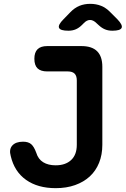

<svg xmlns="http://www.w3.org/2000/svg" viewBox="-20 -970 655 1000"><path d="M36 -157Q26 -192 44 -212Q62 -232 100 -232Q127 -232 142 -219.5Q157 -207 169 -174Q179 -141 205 -125Q231 -109 270 -109Q321 -109 350.5 -136.5Q380 -164 380 -216V-551Q380 -575 368.5 -586.5Q357 -598 333 -598H226Q192 -598 175.5 -614Q159 -630 159 -664Q159 -697 175.5 -713.5Q192 -730 226 -730H404Q459 -730 486 -703Q513 -676 513 -622V-216Q513 -164 496 -122Q479 -80 447.5 -51Q416 -22 371 -6Q326 10 270 10Q177 10 116 -33Q55 -76 36 -157ZM336 -810Q294 -810 287.5 -825Q281 -840 311 -870L346 -906Q368 -929 393.5 -939.5Q419 -950 450 -950Q481 -950 507 -939.5Q533 -929 555 -906L591 -870Q620 -840 613.5 -825Q607 -810 565 -810Q544 -810 527 -817Q510 -824 494 -839L483 -849Q466 -866 449 -866Q432 -866 416 -849L407 -840Q392 -825 375 -817.5Q358 -810 336 -810Z"/></svg>

Font: Maple Mono
Style: Bold
Weight: 700
Monospace: yes
Designer: subframe7536
Version: Version 7.200